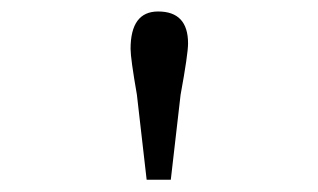

<svg xmlns="http://www.w3.org/2000/svg" viewBox="-20 -624 540 326"><path d="M229 -318.8 212.4 -463.4Q201.7 -524.9 201.7 -541Q201.7 -604.5 248.5 -604.5Q299.3 -604.5 299.3 -550.3Q299.3 -532.2 286.6 -462.9L270 -318.8Z"/></svg>

Font: BabelStone Flags
Style: Regular
Weight: 400
Designer: Andrew West
Foundry: BabelStone
Version: Version 4.12